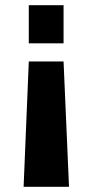

<svg xmlns="http://www.w3.org/2000/svg" viewBox="-20 -560 356 740"><path d="M71 160 91 -323H225L246 160ZM91 -393V-540H225V-393Z"/></svg>

Font: Pathway Extreme
Style: Bold
Weight: 700
Designer: Eduardo Rodriguez Tunni
Foundry: Eduardo Rodriguez Tunni
Version: Version 1.001;gftools[0.9.26]